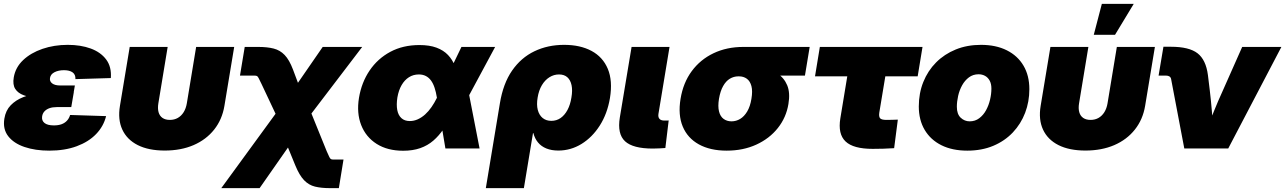

<svg xmlns="http://www.w3.org/2000/svg" viewBox="-21 -764 6613 988"><path d="M232.4 11.2Q160.6 11.2 105.2 -7.6Q49.8 -26.4 21.2 -63.2Q-7.3 -100.1 1.5 -153.8Q8.3 -195.8 34.2 -222.4Q60.1 -249 97.9 -263.9Q135.7 -278.8 181.2 -284.4Q226.6 -290 272.5 -290H358.9L345.7 -212.9H270.5Q249.5 -212.9 233.6 -207.3Q217.8 -201.7 208 -191.2Q198.2 -180.7 195.8 -165.5Q192.4 -144 207.8 -131.3Q223.1 -118.7 256.3 -118.7Q279.3 -118.7 295.9 -124.8Q312.5 -130.9 323.7 -143.1Q335 -155.3 339.8 -172.4L524.9 -166.5Q512.2 -114.3 473.6 -74.2Q435.1 -34.2 373.8 -11.5Q312.5 11.2 232.4 11.2ZM271.5 -255.4Q218.8 -255.4 175.3 -259Q131.8 -262.7 101.6 -273.7Q71.3 -284.7 57.4 -306.6Q43.5 -328.6 49.8 -365.7Q58.6 -417.5 98.1 -454.8Q137.7 -492.2 197.8 -512.7Q257.8 -533.2 327.6 -533.2Q394 -533.2 445.6 -514.4Q497.1 -495.6 525.4 -457.8Q553.7 -419.9 549.3 -362.3L367.2 -356.9Q368.2 -380.4 352.5 -391.6Q336.9 -402.8 308.1 -402.8Q280.3 -402.8 259.8 -392.6Q239.3 -382.3 236.3 -362.8Q233.4 -345.7 247.3 -335Q261.2 -324.2 288.1 -324.2H364.3L352.5 -255.4Z M826.7 10.7Q743.7 10.7 688 -17.3Q632.3 -45.4 608.4 -97.2Q584.5 -148.9 596.2 -219.2L646.5 -522.5H841.8L793.9 -232.4Q789.6 -206.1 794.9 -186.8Q800.3 -167.5 815.2 -157.2Q830.1 -147 853 -147Q876 -147 894 -157.2Q912.1 -167.5 924.1 -186.8Q936 -206.1 940.4 -232.4L988.3 -522.5H1184.1L1133.8 -219.2Q1122.1 -148.9 1081.1 -97.2Q1040 -45.4 975.1 -17.3Q910.2 10.7 826.7 10.7Z M1117.7 204.1 1459.5 -264.2H1547.4L1660.2 14.2Q1669.4 35.2 1673.8 44.2Q1678.2 53.2 1682.9 55.2Q1687.5 57.1 1697.3 57.1H1746.6L1722.7 204.1H1676.3Q1632.3 204.1 1600.1 196.3Q1567.9 188.5 1543.7 163.3Q1519.5 138.2 1498.5 86.9L1460.9 -4.9L1314.9 204.1ZM1427.7 -113.3 1324.7 -332Q1314.5 -352.5 1310.1 -361.6Q1305.7 -370.6 1301.3 -372.8Q1296.9 -375 1287.1 -375H1213.9L1238.3 -522.5H1308.6Q1354 -522.5 1387 -514.2Q1419.9 -505.9 1443.8 -481Q1467.8 -456.1 1486.8 -405.8L1512.2 -337.9L1639.6 -522.5H1842.8L1530.8 -113.3Z M2053.7 11.7Q1973.1 11.7 1917.5 -23.4Q1861.8 -58.6 1837.6 -120.4Q1813.5 -182.1 1826.2 -260.3Q1839.4 -339.8 1880.9 -401.1Q1922.4 -462.4 1987.5 -497.3Q2052.7 -532.2 2137.2 -532.2Q2189 -532.2 2225.1 -518.8Q2261.2 -505.4 2284.4 -481Q2307.6 -456.5 2320.1 -423.8Q2332.5 -391.1 2336.9 -352.5H2368.7L2391.1 -286.1L2446.8 0H2271L2227.1 -262.2Q2222.7 -290 2215.3 -312.3Q2208 -334.5 2197 -349.6Q2186 -364.7 2170.4 -372.8Q2154.8 -380.9 2134.3 -380.9Q2106 -380.9 2083.5 -366.7Q2061 -352.5 2045.7 -326.2Q2030.3 -299.8 2023.9 -262.7Q2018.1 -225.1 2023.2 -198Q2028.3 -170.9 2044.7 -156Q2061 -141.1 2087.9 -141.1Q2108.9 -141.1 2128.9 -150.1Q2148.9 -159.2 2166.5 -175Q2184.1 -190.9 2199.2 -212.6Q2214.4 -234.4 2226.6 -259.3L2353.5 -522.5H2526.9L2385.3 -259.3L2336.4 -177.7H2303.7Q2284.7 -135.3 2261.5 -100.6Q2238.3 -65.9 2209 -40.5Q2179.7 -15.1 2141.4 -1.7Q2103 11.7 2053.7 11.7Z M2479 204.1 2551.3 -231.9Q2567.9 -334 2614 -400.6Q2660.2 -467.3 2729 -500.2Q2797.9 -533.2 2881.8 -533.2Q2964.8 -533.2 3022.9 -502Q3081.1 -470.7 3106.7 -409.7Q3132.3 -348.6 3117.7 -259.3Q3104 -178.2 3065.2 -117.7Q3026.4 -57.1 2971.2 -23.2Q2916 10.7 2852.1 10.7Q2816.9 10.7 2790.5 0Q2764.2 -10.7 2747.6 -30.8Q2731 -50.8 2723.6 -79.1H2721.7L2674.8 204.1ZM2815.9 -142.1Q2842.8 -142.1 2863.8 -156.7Q2884.8 -171.4 2899.2 -198.2Q2913.6 -225.1 2919.4 -262.2Q2925.8 -298.8 2920.2 -325.4Q2914.6 -352.1 2898.4 -366.5Q2882.3 -380.9 2855.5 -380.9Q2829.1 -380.9 2806.2 -366.5Q2783.2 -352.1 2767.3 -325.4Q2751.5 -298.8 2745.6 -262.2Q2739.3 -225.6 2746.3 -198.5Q2753.4 -171.4 2771.5 -156.7Q2789.6 -142.1 2815.9 -142.1Z M3338.4 0.5Q3235.8 0.5 3195.3 -37.1Q3154.8 -74.7 3168.5 -159.2L3229 -522.5H3424.3L3367.2 -177.7Q3364.7 -161.1 3372.6 -152.3Q3380.4 -143.6 3397.9 -143.6Q3404.3 -143.6 3409.9 -143.8Q3415.5 -144 3419.9 -144L3402.8 -2.4Q3389.2 -1.5 3372.8 -0.5Q3356.4 0.5 3338.4 0.5Z M3718.3 11.2Q3633.8 11.2 3575.4 -21Q3517.1 -53.2 3492.2 -113Q3467.3 -172.9 3481 -255.4Q3494.6 -338.4 3538.6 -397.9Q3582.5 -457.5 3650.6 -490Q3718.8 -522.5 3803.7 -522.5H4145.5L4121.1 -375H3880.9L3778.3 -371.1Q3754.9 -371.1 3734.6 -358.9Q3714.4 -346.7 3700 -321Q3685.5 -295.4 3678.7 -255.4Q3672.4 -216.3 3679 -190.4Q3685.5 -164.6 3702.6 -152.1Q3719.7 -139.6 3743.2 -139.6Q3767.1 -139.6 3787.8 -152.1Q3808.6 -164.6 3824 -190.4Q3839.4 -216.3 3845.7 -255.4Q3852.5 -295.4 3845.7 -321Q3838.9 -346.7 3822 -358.9Q3805.2 -371.1 3781.7 -371.1L3791 -428.2Q3846.2 -428.2 3894.8 -418.7Q3943.4 -409.2 3978.5 -386.5Q4013.7 -363.8 4029.8 -325.2Q4045.9 -286.6 4036.1 -229Q4024.9 -159.7 3981.7 -105.2Q3938.5 -50.8 3870.8 -19.8Q3803.2 11.2 3718.3 11.2Z M4469.7 2Q4370.1 2 4330.1 -36.1Q4290 -74.2 4303.2 -154.8L4338.9 -371.1H4172.9L4197.8 -522.5H4726.1L4701.2 -371.1H4534.7L4503.9 -185.5Q4500.5 -164.1 4507.8 -155.5Q4515.1 -147 4540.5 -147Q4554.7 -147 4570.6 -147.5Q4586.4 -147.9 4599.1 -148.4L4580.1 -1.5Q4551.8 0.5 4524.2 1.2Q4496.6 2 4469.7 2Z M4956.5 11.2Q4879.4 11.2 4823.5 -16.6Q4767.6 -44.4 4737.3 -95.5Q4707 -146.5 4707 -216.3Q4707 -284.2 4730.2 -342Q4753.4 -399.9 4795.9 -442.6Q4838.4 -485.4 4897 -509.3Q4955.6 -533.2 5026.9 -533.2Q5104 -533.2 5159.9 -505.1Q5215.8 -477.1 5245.8 -426Q5275.9 -375 5275.9 -305.2Q5275.9 -240.7 5254.2 -183.6Q5232.4 -126.5 5190.9 -82.5Q5149.4 -38.6 5090.3 -13.7Q5031.2 11.2 4956.5 11.2ZM4968.8 -139.6Q4997.1 -139.6 5018.3 -155.8Q5039.6 -171.9 5053.2 -197Q5066.9 -222.2 5073.7 -251.5Q5080.6 -280.8 5080.6 -308.1Q5080.6 -333 5071.5 -349.4Q5062.5 -365.7 5047.6 -373.8Q5032.7 -381.8 5014.6 -381.8Q4986.3 -381.8 4965.1 -366Q4943.8 -350.1 4929.9 -325Q4916 -299.8 4909.4 -270.5Q4902.8 -241.2 4902.8 -214.4Q4902.8 -176.8 4922.6 -158.2Q4942.4 -139.6 4968.8 -139.6Z M5564.5 10.7Q5481.4 10.7 5425.8 -17.3Q5370.1 -45.4 5346.2 -97.2Q5322.3 -148.9 5334 -219.2L5384.3 -522.5H5579.6L5531.7 -232.4Q5527.3 -206.1 5532.7 -186.8Q5538.1 -167.5 5553 -157.2Q5567.9 -147 5590.8 -147Q5613.8 -147 5631.8 -157.2Q5649.9 -167.5 5661.9 -186.8Q5673.8 -206.1 5678.2 -232.4L5726.1 -522.5H5921.9L5871.6 -219.2Q5859.9 -148.9 5818.8 -97.2Q5777.8 -45.4 5712.9 -17.3Q5647.9 10.7 5564.5 10.7ZM5607.4 -585 5648.9 -744.1H5813L5716.8 -585Z M6073.2 0 6005.4 -356.9Q6003.9 -365.7 5997.1 -370.4Q5990.2 -375 5979 -375H5940.9L5965.8 -523.4H6004.4Q6097.7 -523.4 6141.1 -490Q6184.6 -456.5 6194.8 -377.4L6204.6 -296.9Q6210.9 -243.7 6215.3 -189.7Q6219.7 -135.7 6223.6 -80.1H6181.2Q6203.1 -135.7 6224.9 -189.7Q6246.6 -243.7 6271 -296.9L6371.1 -522.5H6572.8L6299.3 0Z"/></svg>

Font: Inter 28pt Black
Style: Italic
Weight: 900
Italic angle: -9.3988°
Designer: Rasmus Andersson
Foundry: rsms
Version: Version 4.001;git-66647c0bb